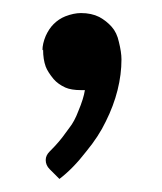

<svg xmlns="http://www.w3.org/2000/svg" viewBox="-20 -138 248 294"><path d="M45 -61Q45 -71 50 -83Q55 -94 62 -101Q70 -109 80 -113Q93 -118 104 -118Q120 -118 132 -112Q143 -106 151 -97Q159 -88 162 -74Q166 -58 166 -47Q166 -24 160 0Q154 24 142 48Q131 71 112 94Q92 120 71 136L56 121Q50 115 50 107Q50 100 56 94Q65 85 70 79Q73 76 86 58Q94 48 100 32Q108 13 110 0H104Q89 0 80 -4Q69 -9 62 -17Q53 -28 50 -36Q46 -47 46 -62Z"/></svg>

Font: Aleo
Style: Regular
Weight: 400
Designer: Alessio Laiso
Version: Version 1.1